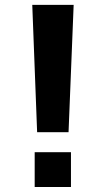

<svg xmlns="http://www.w3.org/2000/svg" viewBox="-20 -750 424 770"><path d="M119.1 0V-139.6H264.6V0ZM109.4 -730.5H275.4L254.9 -219.7H128.9Z"/></svg>

Font: Mgen+ 1c bold
Style: Bold
Weight: 700
Designer: [Source Han Sans]
Ryoko NISHIZUKA  (kana & ideographs); Paul D. Hunt (Latin, Greek & Cyrillic); Wenlong ZHANG  (bopomofo
Version: Version 1.059.20150602